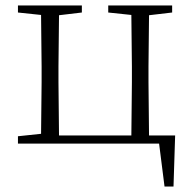

<svg xmlns="http://www.w3.org/2000/svg" viewBox="-20 -528 703 706"><path d="M46 0H565L585 158H618L624 -30H528L526 -226V-283L528 -472L613 -482V-508H378V-482L463 -473L465 -283V-226L463 -30H197L195 -226V-283L197 -472L281 -482V-508H46V-482L131 -473L133 -283V-226L131 -36L46 -27Z"/></svg>

Font: Noto Serif CJK HK ExtraLight
Style: Regular
Weight: 200
Designer: Ryoko NISHIZUKA 西塚涼子 (kana & ideographs); Frank Grießhammer (Latin, Greek & Cyrillic); Wenlong ZHANG 张文龙 (bopomofo); San
Foundry: Adobe
Version: Version 2.001;hotconv 1.1.0;makeotfexe 2.6.0